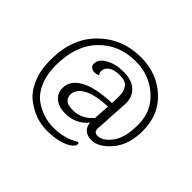

<svg xmlns="http://www.w3.org/2000/svg" viewBox="-158 -871 1164 1164"><g transform="rotate(45 423.5 -289.5)"><path d="M308 -186Q308 -129 384.5 -129Q461 -129 514 -191L521 -296Q415 -291 362 -262Q308 -232 308 -186ZM571 -155Q571 -125 601 -125Q646 -125 687.5 -181Q729 -237 728.5 -349.5Q728 -462 646 -535Q564 -608 448 -609Q303 -609 211.5 -513.5Q120 -418 120 -249Q120 -172 144 -115Q168 -58 207 -28Q283 29 378 29Q473 29 546 -17Q553 -11 553 -1.5Q553 8 537 23Q482 69 362 70Q260 70 172 1Q128 -34 101 -98.5Q74 -163 74 -249Q74 -434 183 -541.5Q292 -649 453 -649Q586 -649 680.5 -564.5Q775 -480 775 -339Q775 -223 715.5 -151.5Q656 -80 592 -80Q558 -80 536.5 -98.5Q515 -117 513 -150Q457 -82 366 -82Q312 -82 279 -109Q246 -136 246 -179Q246 -246 316 -284.5Q386 -323 523 -328L525 -370Q525 -375 525 -380Q525 -429 506 -455Q487 -481 438.5 -481Q390 -481 365 -464Q339 -445 339 -417Q339 -402 349 -392Q333 -384 316 -384Q299 -384 287.5 -393.5Q276 -403 276 -419Q276 -458 324 -485Q372 -512 440.5 -512Q509 -512 546.5 -478Q584 -444 584 -390Q584 -387 584 -384L571 -161Q571 -158 571 -155Z"/></g></svg>

Font: Laila Light
Style: Regular
Weight: 300
Designer: Hitesh Malaviya
Foundry: Indian Type Foundry
Version: Version 1.302;PS 1.0;hotconv 1.0.78;makeotf.lib2.5.61930; tt